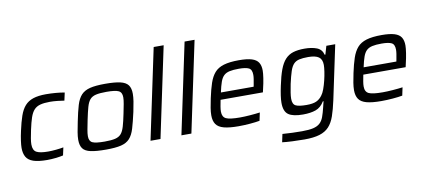

<svg xmlns="http://www.w3.org/2000/svg" viewBox="-81 -1045 3459 1554"><g transform="rotate(-10 1649.0 -268.5)"><path d="M232 8Q160 8 119 -6Q78 -20 61 -49.5Q44 -79 44 -124Q44 -145 49 -182Q54 -219 64 -263Q79 -332 96 -381Q113 -430 139.5 -460Q166 -490 208 -504Q250 -518 313 -518Q353 -518 395 -514.5Q437 -511 466 -505L452 -441Q429 -445 395.5 -448.5Q362 -452 334 -452Q286 -452 254.5 -443.5Q223 -435 203.5 -413.5Q184 -392 171 -354Q158 -316 145 -255Q137 -217 132 -188Q127 -159 127 -138Q127 -90 155.5 -74Q184 -58 252 -58Q281 -58 316.5 -61.5Q352 -65 378 -70L364 -6Q338 0 302 4Q266 8 232 8Z M716 8Q635 8 589.5 -2Q544 -12 525.5 -37.5Q507 -63 507 -109Q507 -136 513 -171.5Q519 -207 529 -255Q545 -335 560.5 -386.5Q576 -438 602.5 -466.5Q629 -495 675 -506.5Q721 -518 799 -518Q879 -518 924 -507.5Q969 -497 988 -471.5Q1007 -446 1007 -400Q1007 -373 1001.5 -337.5Q996 -302 986 -255Q968 -174 952.5 -122.5Q937 -71 911 -42.5Q885 -14 839.5 -3Q794 8 716 8ZM716 -58Q771 -58 802.5 -65.5Q834 -73 851.5 -93Q869 -113 880.5 -152Q892 -191 905 -255Q914 -299 920 -331Q926 -363 926 -385Q926 -426 898.5 -439Q871 -452 799 -452Q744 -452 712 -444.5Q680 -437 662.5 -416.5Q645 -396 634 -357Q623 -318 610 -255Q601 -210 595 -178Q589 -146 589 -124Q589 -83 616 -70.5Q643 -58 716 -58Z M1082 0 1239 -743H1321L1164 0Z M1336 0 1493 -743H1575L1418 0Z M1805 8Q1729 8 1684.5 -4Q1640 -16 1621 -43.5Q1602 -71 1602 -117Q1602 -144 1607.5 -178Q1613 -212 1622 -254Q1637 -325 1654 -375.5Q1671 -426 1698.5 -457.5Q1726 -489 1774 -503.5Q1822 -518 1899 -518Q1966 -518 2004.5 -506Q2043 -494 2059 -468.5Q2075 -443 2075 -402Q2075 -380 2069 -340Q2063 -300 2052 -255L2046 -228H1698Q1692 -198 1688 -174.5Q1684 -151 1684 -133Q1684 -89 1714.5 -74.5Q1745 -60 1828 -60Q1864 -60 1910.5 -63.5Q1957 -67 1993 -72L1979 -6Q1947 0 1898.5 4Q1850 8 1805 8ZM1711 -286H1980L1983 -301Q1988 -327 1991 -346.5Q1994 -366 1994 -381Q1994 -425 1968.5 -437.5Q1943 -450 1887 -450Q1840 -450 1810.5 -443.5Q1781 -437 1763 -420Q1745 -403 1733.5 -370.5Q1722 -338 1711 -286Z M2312 206Q2263 206 2211 203.5Q2159 201 2129 197L2143 131Q2178 134 2223 135.5Q2268 137 2304 137Q2361 137 2395.5 129Q2430 121 2450.5 102.5Q2471 84 2482.5 53Q2494 22 2505 -24Q2508 -36 2511 -49Q2514 -62 2517 -72H2511Q2483 -25 2440 -10Q2397 5 2335 5Q2253 5 2216 -21Q2179 -47 2179 -118Q2179 -144 2184 -178.5Q2189 -213 2198 -255Q2214 -333 2233 -384Q2252 -435 2279 -464.5Q2306 -494 2344.5 -506Q2383 -518 2438 -518Q2497 -518 2538.5 -502Q2580 -486 2591 -441H2597L2617 -510H2690L2596 -66Q2580 8 2562 60Q2544 112 2514.5 144Q2485 176 2436.5 191Q2388 206 2312 206ZM2377 -66Q2429 -66 2457.5 -79Q2486 -92 2506 -120Q2519 -136 2530.5 -167.5Q2542 -199 2551 -236Q2560 -273 2565 -306.5Q2570 -340 2570 -361Q2570 -407 2542.5 -426.5Q2515 -446 2456 -446Q2411 -446 2382.5 -439.5Q2354 -433 2336 -414Q2318 -395 2305.5 -357Q2293 -319 2279 -256Q2271 -216 2266.5 -187Q2262 -158 2262 -137Q2262 -92 2288 -79Q2314 -66 2377 -66Z M2978 8Q2902 8 2857.5 -4Q2813 -16 2794 -43.5Q2775 -71 2775 -117Q2775 -144 2780.5 -178Q2786 -212 2795 -254Q2810 -325 2827 -375.5Q2844 -426 2871.5 -457.5Q2899 -489 2947 -503.5Q2995 -518 3072 -518Q3139 -518 3177.5 -506Q3216 -494 3232 -468.5Q3248 -443 3248 -402Q3248 -380 3242 -340Q3236 -300 3225 -255L3219 -228H2871Q2865 -198 2861 -174.5Q2857 -151 2857 -133Q2857 -89 2887.5 -74.5Q2918 -60 3001 -60Q3037 -60 3083.5 -63.5Q3130 -67 3166 -72L3152 -6Q3120 0 3071.5 4Q3023 8 2978 8ZM2884 -286H3153L3156 -301Q3161 -327 3164 -346.5Q3167 -366 3167 -381Q3167 -425 3141.5 -437.5Q3116 -450 3060 -450Q3013 -450 2983.5 -443.5Q2954 -437 2936 -420Q2918 -403 2906.5 -370.5Q2895 -338 2884 -286Z"/></g></svg>

Font: Saira
Style: Italic
Weight: 400
Italic angle: -12°
Designer: Hector Gatti with collaboration of the Omnibus-Type team
Foundry: Omnibus-Type
Version: Version 1.100; ttfautohint (v1.8.3)